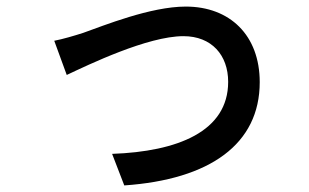

<svg xmlns="http://www.w3.org/2000/svg" viewBox="-20 -534 940 584"><path d="M770 -284C770 -427 679 -514 545 -514C438 -514 295 -456 233 -434C205 -425 171 -415 145 -410L183 -306C249 -337 429 -424 538 -424C624 -424 674 -366 674 -285C674 -134 520 -73 321 -66L358 30C619 12 770 -96 770 -284Z"/></svg>

Font: Glow Sans SC Condensed Medium
Style: Regular
Weight: 600
Width: 3
Designer: Ryoko NISHIZUKA (kana, bopomofo & ideographs); Paul D. Hunt (Latin, Greek & Cyrillic); Sandoll Communications, Soo-young
Version: Version 0.93